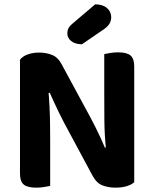

<svg xmlns="http://www.w3.org/2000/svg" viewBox="-20 -857 709 884"><path d="M72 -447 202 -449Q206 -408 208 -366Q210 -324 210.5 -284.5Q211 -245 211 -207V-1Q202 1 183.5 4Q165 7 147 7Q106 7 89 -7.5Q72 -22 72 -58ZM598 -162 469 -160Q461 -235 460.5 -303.5Q460 -372 460 -435V-608Q469 -610 487 -613Q505 -616 524 -616Q564 -616 581 -601.5Q598 -587 598 -551ZM598 -208V-292V-18Q586 -7 564 0Q542 7 511 7Q479 7 451.5 -3.5Q424 -14 405 -50L275 -292Q263 -315 251.5 -338.5Q240 -362 229.5 -385Q219 -408 209 -430L72 -399V-582Q84 -598 108 -606.5Q132 -615 160 -615Q192 -615 220 -604Q248 -593 266 -557L397 -315Q409 -293 420.5 -269.5Q432 -246 443 -222.5Q454 -199 463 -177ZM310 -745 418 -837Q453 -837 472.5 -820Q492 -803 492 -778Q492 -761 483.5 -747Q475 -733 452 -718L357 -653Q324 -654 307 -668.5Q290 -683 290 -703Q290 -715 294 -724.5Q298 -734 310 -745Z"/></svg>

Font: BalooTamma2Bold
Style: Bold
Weight: 700
Designer: Divya Kowshik, Shuchita Grover and Ek Type
Foundry: Ek Type
Version: Version 1.700